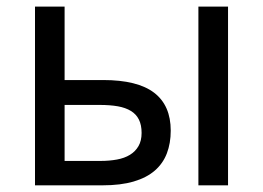

<svg xmlns="http://www.w3.org/2000/svg" viewBox="-20 -556 789 576"><path d="M173.8 -315.9H289.1Q392.6 -315.9 442.4 -277.8Q492.2 -239.7 492.2 -164.1Q492.2 -126.5 480.7 -96.2Q469.2 -65.9 444.6 -44.4Q419.9 -22.9 381.1 -11.5Q342.3 0 287.1 0H85V-536.1H173.8ZM664.1 0H575.2V-536.1H664.1ZM173.8 -241.2V-73.2H280.8Q308.1 -73.2 330.8 -77.4Q353.5 -81.5 369.9 -91.6Q386.2 -101.6 395.5 -117.7Q404.8 -133.8 404.8 -157.2Q404.8 -181.2 396.7 -197.3Q388.7 -213.4 372.8 -223.1Q356.9 -232.9 333.5 -237.1Q310.1 -241.2 278.8 -241.2Z"/></svg>

Font: Droid Sans
Style: Regular
Weight: 400
Foundry: Ascender Corporation
Version: Version 1.00 build 114